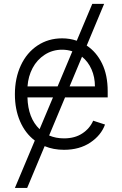

<svg xmlns="http://www.w3.org/2000/svg" viewBox="-20 -747 616 972"><path d="M507.1 -727.3 419 -516.3Q468 -484 496.6 -425.6Q525.2 -367.2 525.2 -285.2V-253.9H309.3L228.7 -61.1Q262.8 -46.5 304 -46.5Q359 -46.5 396.8 -71.6Q434.7 -96.6 451.7 -136L511.7 -116.5Q491.8 -61.8 437 -25.2Q382.1 11.4 304 11.4Q250.4 11.4 206 -7.1L117.5 204.5H55.4L156.2 -35.5Q108 -71.7 81.7 -132.5Q55.4 -193.2 55.4 -269.5Q55.4 -351.2 85.4 -415.8Q115.4 -480.5 170.1 -516.7Q224.8 -552.9 294.4 -552.9Q333.5 -552.9 368.6 -540.8L447.1 -727.3ZM271.7 -309.7 346.2 -487.2Q321.7 -495.4 294.4 -495.4Q245.7 -495.4 206.5 -470Q167.3 -444.6 145.1 -402.7Q122.9 -360.8 119.3 -309.7ZM248.2 -253.9H119Q121.8 -149.1 180.4 -93ZM395.2 -459.9 332.4 -309.7H460.6Q460.6 -356.5 443.4 -395.8Q426.1 -435 395.2 -459.9Z"/></svg>

Font: Inter Light BETA
Style: Regular
Weight: 300
Designer: Rasmus Andersson
Foundry: rsms
Version: Version 3.011;git-f93a4a705